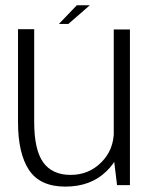

<svg xmlns="http://www.w3.org/2000/svg" viewBox="-20 -704 583 730"><path d="M425 0H474V-592H412.5V-103.5ZM110 -593H48.5V-239Q48.5 -121 90.2 -57.8Q132 5.5 228.5 5.5Q324.5 5.5 383.8 -52Q443 -109.5 443 -179L413 -206Q413 -134.5 365.2 -86.8Q317.5 -39 248.5 -39Q178.5 -39 144.2 -86.8Q110 -134.5 110 -240.5ZM204 -613H240L321.5 -684H272Z"/></svg>

Font: Anybody UltraCondensed Thin Light
Style: Regular
Weight: 300
Version: Version 1.111